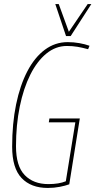

<svg xmlns="http://www.w3.org/2000/svg" viewBox="-20 -918 471 948"><path d="M216 10Q133 10 86.5 -39Q40 -88 40 -194Q40 -308 59.5 -402.5Q79 -497 115 -566Q151 -635 201.5 -672.5Q252 -710 314 -710Q344 -710 372 -705Q400 -700 422 -692L415 -675Q386 -683 362 -687Q338 -691 310 -691Q255 -691 209 -653.5Q163 -616 129.5 -549Q96 -482 77.5 -391.5Q59 -301 59 -196Q59 -98 102 -53.5Q145 -9 219 -9Q271 -9 305 -23L352 -314H221L224 -333H374L322 -8Q303 -1 275 4.5Q247 10 216 10ZM431 -898 329 -740H306L253 -898H270L320 -761L413 -898Z"/></svg>

Font: Georama SemiCondensed Thin
Style: Italic
Weight: 100
Width: 4
Italic angle: -9°
Designer: Jean-Baptiste Levee
Foundry: Production Type
Version: Version 1.000